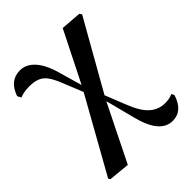

<svg xmlns="http://www.w3.org/2000/svg" viewBox="-212 -676 1024 1024"><g transform="rotate(-45 300.0 -164.0)"><path d="M590.8 112.3 599.6 127.9Q571.3 219.7 496.1 219.7Q401.4 219.7 361.3 56.6L319.3 -105.5L160.2 215.8L41 204.1L34.2 193.4L268.6 -225.6L227.5 -327.1Q199.2 -403.3 169.4 -427.7Q139.6 -452.1 86.9 -452.1Q43 -452.1 12.7 -439.5L2 -460.9Q32.2 -547.9 109.4 -547.9Q153.3 -547.9 188 -512.2Q222.7 -476.6 244.1 -409.2L287.1 -259.8L430.7 -545.9L546.9 -537.1L555.7 -524.4L335 -134.8L380.9 -19.5Q411.1 58.6 448.2 91.3Q485.4 124 533.2 124Q570.3 124 590.8 112.3Z"/></g></svg>

Font: GenYoMin TW TTF Bold
Style: Regular
Weight: 700
Version: Version 1.300